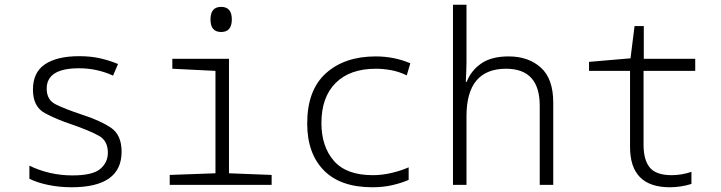

<svg xmlns="http://www.w3.org/2000/svg" viewBox="-20 -780 3040 810"><path d="M493 -140Q493 -211 447.5 -241.5Q402 -272 324 -297Q252 -321 214.5 -340Q177 -359 177 -406Q177 -492 313 -492Q389 -492 457 -461L478 -510Q439 -526 400 -534.5Q361 -543 314 -543Q221 -543 170 -509Q119 -475 119 -402Q119 -330 169 -303Q219 -276 283 -255Q360 -228 397.5 -207Q435 -186 435 -136Q435 -94 402.5 -67Q370 -40 286 -40Q189 -40 104 -81V-26Q135 -10 182.5 0Q230 10 282 10Q493 10 493 -140Z M958 -698Q958 -751 913 -751Q868 -751 868 -698Q868 -645 913 -645Q958 -645 958 -698ZM1126 0V-42L946 -49V-532H707V-490L889 -481V-49L696 -42V0Z M1704 -21V-74Q1672 -60 1632 -50.5Q1592 -41 1553 -41Q1441 -41 1388.5 -101.5Q1336 -162 1336 -261Q1336 -370 1396 -430Q1456 -490 1566 -490Q1597 -490 1630 -484Q1663 -478 1696 -462L1711 -513Q1643 -542 1565 -542Q1434 -542 1355 -471Q1276 -400 1276 -259Q1276 -133 1346 -61.5Q1416 10 1551 10Q1597 10 1635.5 1Q1674 -8 1704 -21Z M1948 0V-290Q1948 -490 2115 -490Q2257 -490 2257 -334V0H2314V-347Q2314 -448 2261.5 -495Q2209 -542 2126 -542Q2053 -542 2010 -512Q1967 -482 1949 -435H1945Q1946 -458 1947 -477Q1948 -496 1948 -517V-760H1891V0Z M2897 -4V-55Q2855 -41 2814 -41Q2748 -41 2721.5 -73Q2695 -105 2695 -169V-481H2913V-532H2696V-670H2657L2640 -534L2465 -519V-481H2638V-160Q2638 10 2806 10Q2852 10 2897 -4Z"/></svg>

Font: Noto Sans Mono UI Light
Style: Regular
Weight: 300
Designer: Monotype Design team
Foundry: Monotype Imaging Inc.
Version: 1.000